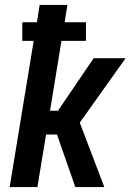

<svg xmlns="http://www.w3.org/2000/svg" viewBox="-20 -755 540 775"><path d="M19 0 116 -590H70V-665H129L140 -735H252L241 -665H327V-590H228L182 -308H214L358 -520H487L302 -260L401 0H284L210 -212H166L131 0Z"/></svg>

Font: Iosevka Oblique
Style: Bold
Weight: 700
Italic angle: -9°
Monospace: yes
Designer: Belleve Invis
Foundry: Belleve Invis
Version: Version 32.5.0; ttfautohint (v1.8.4)